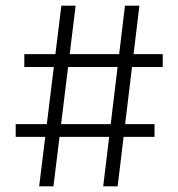

<svg xmlns="http://www.w3.org/2000/svg" viewBox="-20 -659 630 679"><path d="M118.5 0 197 -639H247.5L169 0ZM35.5 -175V-220H526.5V-175ZM345 0 422 -639H473L396 0ZM66 -422V-467.5H555.5V-422Z"/></svg>

Font: Anek Telugu Light
Style: Regular
Weight: 300
Version: Version 1.003